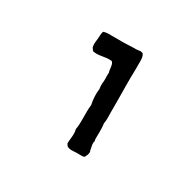

<svg xmlns="http://www.w3.org/2000/svg" viewBox="-77 -742 454 447"><g transform="rotate(30 149.5 -519.0)"><path d="M195 -381C197 -386 201 -390 200 -399C200 -399 198 -399 199 -401C198 -407 196 -413 196 -419C196 -421 197 -422 197 -425C197 -426 196 -428 196 -430C196 -444 197 -459 195 -471C197 -480 196 -493 196 -503V-528C196 -558 195 -587 196 -615V-637C196 -644 196 -651 192 -657C187 -661 179 -658 174 -658H167C159 -658 151 -657 141 -657H114C105 -657 96 -658 87 -655C84 -649 85 -641 84 -633C83 -625 82 -618 84 -611L89 -604C106 -600 119 -608 138 -606C145 -601 143 -587 146 -579C145 -568 147 -559 145 -549C145 -545 145 -540 146 -535C144 -522 145 -507 148 -493C145 -472 149 -446 145 -427C149 -413 144 -399 145 -387C146 -387 148 -384 148 -383C156 -377 167 -380 176 -380C183 -380 189 -379 195 -381Z"/></g></svg>

Font: FuturaRener
Style: Light
Weight: 300
Designer: BSozoo
Foundry: BSozoo
Version: Version 1.0